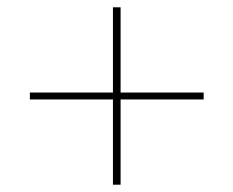

<svg xmlns="http://www.w3.org/2000/svg" viewBox="-20 -569 640 527"><path d="M311 -62V-296H539V-315H311V-549H290V-315H62V-296H290V-62Z"/></svg>

Font: IBM Plex Devanagari Thin
Style: Regular
Weight: 100
Designer: Mike Abbink, Paul van der Laan, Pieter van Rosmalen, Erin McLaughlin
Foundry: Bold Monday
Version: Version 1.0